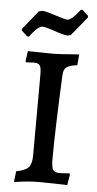

<svg xmlns="http://www.w3.org/2000/svg" viewBox="-59 -904 482 951"><g transform="rotate(5 181.5 -428.5)"><path d="M54 -43Q100 -52 115.5 -69.5Q131 -87 131 -129L132 -533Q132 -565 124.5 -576Q117 -587 95 -587L56 -585L53 -591L60 -641L127 -640Q149 -639 188 -639Q215 -639 315 -647L310 -593Q270 -588 256 -576.5Q242 -565 241 -537Q236 -433 232 -310.5Q228 -188 228 -121Q228 -80 236 -66.5Q244 -53 269 -53Q285 -53 318 -56L321 -51L312 3Q293 3 282 2L174 0Q117 0 48 11ZM21 -740V-748L97 -842L114 -846Q127 -846 152 -838Q177 -830 182 -829Q230 -813 241 -813Q251 -813 265 -825Q279 -837 290 -850.5Q301 -864 304 -868H312L342 -841V-833L265 -739L249 -735Q232 -735 180 -753Q174 -755 153 -761.5Q132 -768 122 -768Q111 -768 97 -756Q83 -744 72.5 -730.5Q62 -717 59 -713H51Z"/></g></svg>

Font: Alegreya SC Medium
Style: Regular
Weight: 500
Designer: Juan Pablo del Peral
Foundry: Huerta Tipografica
Version: Version 2.007; ttfautohint (v1.6)